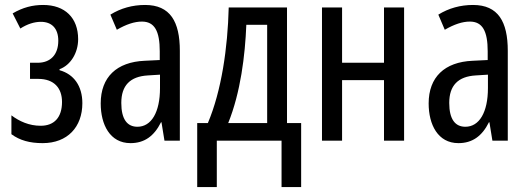

<svg xmlns="http://www.w3.org/2000/svg" viewBox="-20 -567 2130 774"><path d="M154 -547C111 -547 72 -537 31 -513L62 -452C90 -470 118 -479 145 -479C188 -479 215 -453 215 -403C215 -346 183 -314 132 -314H101V-249H134C199 -249 230 -211 230 -156C230 -93 198 -60 144 -60C97 -60 58 -78 26 -102V-26C60 -1 100 10 152 10C252 10 312 -55 312 -151C312 -220 278 -268 220 -284V-288C264 -304 295 -353 295 -409C295 -495 242 -547 154 -547Z M565 -547C514 -547 467 -534 425 -508L451 -447C489 -469 522 -480 552 -480C603 -480 624 -442 624 -360V-325L563 -322C450 -317 386 -256 386 -150C386 -65 423 10 506 10C562 10 601 -18 629 -74H631L643 0H705V-362C705 -480 666 -547 565 -547ZM625 -266V-212C625 -114 590 -56 534 -56C493 -56 469 -86 469 -152C469 -222 504 -259 577 -263Z M1137 -537H902C898 -374 873 -201 818 -71H775V187H854V0H1115V187H1194V-71H1137ZM1057 -467V-71H900C950 -195 968 -343 973 -467Z M1359 -537H1278V0H1359V-244H1528V0H1609V-537H1528V-314H1359Z M1887 -547C1836 -547 1789 -534 1747 -508L1773 -447C1811 -469 1844 -480 1874 -480C1925 -480 1946 -442 1946 -360V-325L1885 -322C1772 -317 1708 -256 1708 -150C1708 -65 1745 10 1828 10C1884 10 1923 -18 1951 -74H1953L1965 0H2027V-362C2027 -480 1988 -547 1887 -547ZM1947 -266V-212C1947 -114 1912 -56 1856 -56C1815 -56 1791 -86 1791 -152C1791 -222 1826 -259 1899 -263Z"/></svg>

Font: Noto Sans UI Condensed
Style: Regular
Weight: 400
Width: 3
Designer: Monotype Design Team
Foundry: Monotype Imaging Inc.
Version: Version 1.901